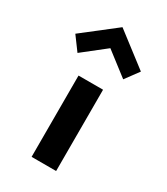

<svg xmlns="http://www.w3.org/2000/svg" viewBox="-208 -937 904 1037"><g transform="rotate(30 244.5 -419.0)"><path d="M99 -603 240 -714 384 -603C404 -630 427 -661 446 -687L240 -845L37 -687ZM165 6 166 7H317L318 6V-499L317 -500H166L165 -499Z"/></g></svg>

Font: Hussar Woodtype
Style: SeBd
Weight: 900
Foundry: Cannot Into Space Fonts
Version: Version 1.07